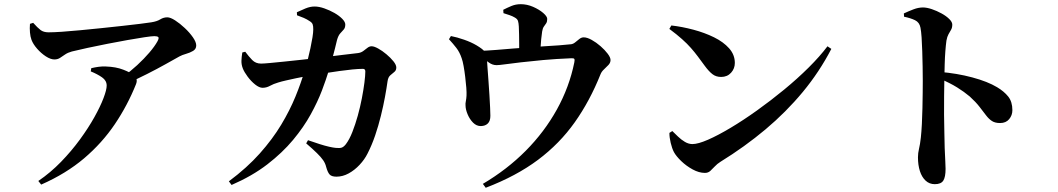

<svg xmlns="http://www.w3.org/2000/svg" viewBox="-20 -825 5030 913"><path d="M122.5 -711.6 137.8 -716.4Q158.8 -692.9 173 -682.1Q187.2 -671.3 211.1 -671.3Q234.3 -671.3 273.8 -673.9Q313.3 -676.5 362.3 -681.3Q411.4 -686.1 463.1 -691.3Q514.8 -696.6 562 -701.9Q609.2 -707.1 645.6 -711.6Q682.1 -716.1 699.4 -718.9Q726.5 -723.1 742 -732.9Q757.6 -742.6 775.6 -742.6Q790.2 -742.6 812.8 -728.1Q835.4 -713.5 858.5 -691.8Q881.7 -670.1 897.4 -647.5Q913.1 -624.9 913.1 -608.9Q913.1 -591.8 898.1 -582.9Q883.1 -574 864.6 -568.9Q846.2 -563.7 833.7 -556.9Q807.3 -542.3 767.3 -519.8Q727.2 -497.3 679.3 -473.1Q631.4 -449 580.4 -425.8L563.7 -459.4Q600.2 -485.5 632.7 -515.5Q665.1 -545.5 690.4 -575.1Q715.7 -604.8 728.6 -628.2Q737.1 -643.7 732.8 -648.4Q728.4 -653.1 713.9 -653.1Q701.8 -653.1 667.4 -648Q633 -642.9 586.7 -634.6Q540.5 -626.3 490.6 -616.6Q440.7 -606.9 396.1 -597.2Q351.5 -587.5 321.6 -580.1Q302.6 -574.9 289.5 -565.9Q276.4 -556.9 265.2 -549.6Q254 -542.3 238.6 -542.3Q220.6 -542.3 197.9 -557Q175.3 -571.8 156.4 -593.4Q137.5 -615.1 129.8 -635.4Q124.2 -650.6 122.5 -670.7Q120.7 -690.7 122.5 -711.6ZM411.6 -485.5 414 -500.8Q431.2 -504.9 448.3 -507.3Q465.5 -509.7 483.8 -508.8Q531.6 -507.2 566.3 -493.6Q601 -480 613.4 -469.5Q624.3 -460.7 628.5 -450.6Q632.7 -440.4 627 -425.4Q586.6 -324.2 526.1 -234.6Q465.6 -145 379.9 -72.1Q294.1 0.7 175.9 52.8L162.2 35.6Q220 -3.8 270 -55.2Q320 -106.7 360.1 -161.7Q400.2 -216.6 428.7 -267.7Q457.2 -318.7 472.2 -358.4Q487.3 -398.1 487.3 -418.1Q487.3 -441.8 465.3 -457.2Q443.2 -472.6 411.6 -485.5Z M1391.7 -766.8Q1409.6 -775.4 1432.5 -784.8Q1455.5 -794.2 1476.2 -794Q1497 -794 1522.2 -785.2Q1547.4 -776.4 1570.2 -763.4Q1592.9 -750.4 1607.4 -735.6Q1621.9 -720.8 1621.9 -708.4Q1621.9 -692.8 1614.3 -684.4Q1606.8 -676 1597.7 -666Q1588.7 -656.1 1582.7 -635.1Q1579 -619.3 1573.3 -596.4Q1567.5 -573.5 1560.1 -545.6Q1552.6 -517.8 1542.5 -486.2Q1530.9 -447.8 1510.8 -394.5Q1490.6 -341.3 1457.4 -280.9Q1424.2 -220.5 1373.6 -159.6Q1322.9 -98.7 1251.2 -43.4Q1179.4 11.9 1081.2 54.6L1068.3 37.2Q1154.6 -27.1 1215.3 -95.2Q1276 -163.4 1317.1 -231.8Q1358.2 -300.2 1385.1 -366.1Q1412 -431.9 1429.4 -491.6Q1436.6 -513.8 1443.4 -541.3Q1450.2 -568.8 1456.2 -596.2Q1462.1 -623.7 1465.9 -647.3Q1469.6 -670.9 1469.6 -684.6Q1469.9 -700.8 1466.7 -709.2Q1463.6 -717.6 1453.5 -723.8Q1440.5 -732.9 1424.4 -739.9Q1408.3 -746.9 1392.4 -752.3ZM1436 -143.2 1444.6 -158.3Q1474.3 -147.9 1499.8 -139.8Q1525.3 -131.7 1544.8 -127.3Q1564.2 -122.9 1576.1 -121.8Q1595.4 -119.7 1605.2 -123.2Q1614.9 -126.8 1624.5 -139.1Q1641.6 -161.6 1655.6 -197.4Q1669.7 -233.2 1681.3 -274.8Q1692.8 -316.4 1700.7 -357.4Q1708.6 -398.4 1712.9 -432.2Q1717.2 -466.1 1717.2 -485.1Q1717.2 -497.6 1705.9 -497.6Q1684.6 -497.6 1655.5 -494.7Q1626.5 -491.9 1594.9 -487.4Q1563.3 -482.9 1532.4 -478.1Q1501.6 -473.4 1475.5 -468.9Q1458.5 -466.4 1435.3 -462.4Q1412.1 -458.3 1387.5 -452.9Q1362.8 -447.5 1340.4 -442.5Q1318 -437.5 1302.7 -432.6Q1280.4 -426.1 1263.7 -416.8Q1246.9 -407.5 1228.6 -407.5Q1212.9 -407.5 1193.3 -423.1Q1173.7 -438.8 1157.6 -460.5Q1141.5 -482.2 1134.8 -499.2Q1127.6 -517.3 1128.1 -535.5Q1128.6 -553.7 1132.2 -575.5L1146.2 -579Q1162.9 -556.4 1179.4 -539.5Q1195.9 -522.6 1221.5 -522.6Q1233.1 -522.6 1262.3 -525.3Q1291.5 -528.1 1332.7 -532.2Q1373.9 -536.2 1421.3 -541.6Q1468.7 -547 1516.5 -552.6Q1564.3 -558.3 1607.8 -563.8Q1651.3 -569.3 1683 -572.7Q1697 -574.7 1707.3 -582.3Q1717.6 -589.8 1727.1 -597.4Q1736.6 -605 1747.2 -605Q1759.1 -605 1778.5 -594.2Q1797.9 -583.5 1817.5 -567Q1837.1 -550.6 1850.8 -533.6Q1864.5 -516.5 1864.5 -504Q1864.5 -490.6 1855.5 -483.3Q1846.5 -476 1836.1 -467Q1825.7 -458 1823 -439.2Q1818.4 -406.2 1810.6 -363.7Q1802.8 -321.2 1791.2 -274.3Q1779.7 -227.4 1764 -181.1Q1748.3 -134.9 1727.5 -94.4Q1713.6 -66.5 1689.9 -41.2Q1666.3 -15.9 1638 -0.4Q1609.7 15.1 1579.9 15.1Q1556.6 15.1 1547.2 4.5Q1537.8 -6.1 1531.1 -30.8Q1526.9 -48.4 1516.6 -63.2Q1506.4 -78 1487.2 -96.8Q1468.1 -115.7 1436 -143.2Z M2114.9 -638.5 2124.2 -653.6Q2153.4 -648 2187 -636.2Q2220.6 -624.5 2246.1 -609.4Q2275.3 -592 2284.6 -580Q2293.8 -567.9 2295.6 -541.9Q2296.3 -529.2 2298.3 -501.7Q2300.4 -474.3 2302.8 -440.2Q2305.3 -406.2 2307.4 -372.6Q2309.4 -339.1 2310.6 -313Q2311.8 -286.9 2311.8 -274.9Q2312.1 -250.2 2299.9 -238Q2287.6 -225.8 2266.5 -225.5Q2246 -225.3 2229.7 -241.6Q2213.4 -258 2203.7 -281.2Q2193.9 -304.4 2193.7 -323.7Q2192.7 -332 2195.2 -344.1Q2197.7 -356.3 2198.4 -370.7Q2199.1 -384.2 2197.4 -407.9Q2195.6 -431.6 2192.2 -459.1Q2188.9 -486.7 2184.6 -510.6Q2180.4 -534.5 2175.5 -547.7Q2165.8 -576.7 2150.3 -596.8Q2134.9 -616.8 2114.9 -638.5ZM2253.9 -565.7 2254.3 -582.7Q2294 -584.1 2337.9 -587.5Q2381.7 -590.8 2423.1 -594.5Q2464.4 -598.1 2496 -599.7Q2529.1 -602.7 2566.4 -604.8Q2603.8 -606.9 2638 -609.4Q2672.2 -611.9 2696.2 -614.7Q2706.7 -616.4 2716.1 -624.4Q2725.6 -632.4 2735.3 -639.9Q2745 -647.4 2755.6 -647.4Q2771.9 -647.4 2793.6 -635.3Q2815.4 -623.2 2835.7 -605.4Q2856.1 -587.6 2869.6 -569.7Q2883.2 -551.8 2883.2 -539.6Q2883.2 -526.8 2873.5 -516.3Q2863.8 -505.8 2852.3 -495.3Q2840.7 -484.8 2835.5 -471.6Q2784.8 -344.7 2713 -243.4Q2641.2 -142 2538.3 -64.9Q2435.4 12.2 2289.7 67.9L2276.1 49.3Q2391.1 -18.6 2479.9 -107.9Q2568.7 -197.3 2627.9 -304Q2687.1 -410.7 2710.9 -527.9Q2713.6 -540.8 2710.9 -544.8Q2708.2 -548.7 2696.7 -548Q2623.2 -545 2562.9 -539.5Q2502.6 -534 2456.7 -528.6Q2410.9 -523.2 2381.6 -519.2Q2352.4 -515.2 2341.3 -515.2Q2321.8 -515.2 2304.5 -527.8Q2287.3 -540.3 2253.9 -565.7ZM2374.1 -762.4 2373.1 -778.5Q2391.5 -787.9 2411.9 -796.5Q2432.3 -805.1 2456.3 -805.1Q2485.9 -805.1 2514.8 -792.6Q2543.7 -780 2563 -763.4Q2582.2 -746.8 2582.2 -734.9Q2582.2 -721.8 2577.1 -714.1Q2572 -706.3 2566.2 -698.6Q2560.5 -690.8 2558 -675.1Q2555.6 -660.1 2553.5 -638.6Q2551.4 -617.1 2550.2 -595.8Q2548.9 -574.6 2548.9 -559.1L2448.8 -556.9Q2448.8 -562.9 2448.8 -579.4Q2448.8 -595.8 2448.8 -617.4Q2448.8 -639 2448.3 -661Q2447.8 -683 2447.1 -699.1Q2446.1 -715.8 2443.2 -725.2Q2440.3 -734.6 2428.3 -741.5Q2417.2 -748.2 2403.1 -753Q2389.1 -757.7 2374.1 -762.4Z M3172.5 -703.9Q3223.9 -698 3277.2 -683.8Q3330.5 -669.6 3375.2 -647.7Q3419.9 -625.8 3447.1 -595.2Q3474.3 -564.6 3474.3 -525.7Q3474.3 -498.9 3456.3 -479Q3438.2 -459.1 3409.2 -459.1Q3384.7 -459.1 3367.6 -472.5Q3350.4 -485.8 3331.1 -512.2Q3313.1 -536.8 3297.9 -557.1Q3282.7 -577.4 3265.2 -597.2Q3247.8 -617 3223.5 -638.7Q3199.3 -660.5 3162.9 -687.5ZM3914.8 -604.9 3933.2 -592.5Q3876.6 -483.2 3797.5 -387.7Q3718.4 -292.3 3620.1 -209.7Q3521.8 -127.2 3406 -55.7Q3390.3 -45.9 3379 -33.6Q3367.8 -21.4 3357.5 -12.1Q3347.2 -2.8 3332.1 -2.8Q3303.9 -2.8 3273.6 -19.4Q3243.2 -36 3219.3 -59.1Q3195.4 -82.2 3184.7 -101.7Q3175.5 -119.3 3169.3 -145.6Q3163 -171.8 3163.2 -193L3177 -201.8Q3188.9 -190.3 3204 -175.6Q3219.2 -160.8 3236.9 -150.3Q3254.6 -139.9 3272.5 -139.9Q3299.4 -139.9 3346.8 -160.6Q3394.1 -181.3 3454.4 -217.3Q3514.7 -253.3 3580 -300Q3645.3 -346.6 3708.7 -398.8Q3772.2 -451 3825.6 -504.1Q3879 -557.2 3914.8 -604.9Z M4278 -761.2Q4299.6 -771.2 4323.3 -780.4Q4347 -789.5 4368.7 -789.5Q4387.3 -789.5 4411.1 -781.5Q4434.9 -773.4 4457.4 -761Q4479.8 -748.7 4494 -734.5Q4508.3 -720.4 4508.3 -708.1Q4508.3 -693.5 4502.5 -683.4Q4496.6 -673.3 4490.3 -662.1Q4484 -651 4480.5 -632.1Q4477.5 -609.9 4475.3 -581.1Q4473.1 -552.4 4472.2 -519.3Q4471.3 -486.2 4470.6 -451.5Q4469.9 -410.8 4469.4 -367Q4468.9 -323.2 4469.2 -279.3Q4469.6 -235.4 4470.6 -195.1Q4471.5 -154.9 4472.2 -121.1Q4473.7 -82.8 4475.1 -57.6Q4476.4 -32.5 4476.4 -22.1Q4476.4 16.9 4465.6 33.8Q4454.7 50.8 4425.4 50.8Q4399.6 50.8 4381.6 34.1Q4363.6 17.4 4354.3 -11.4Q4345.1 -40.2 4345.1 -77Q4345.1 -97.1 4350.1 -117.5Q4355.1 -138 4358.8 -170.9Q4361.8 -198.9 4363.7 -235.7Q4365.6 -272.4 4366.4 -311.1Q4367.3 -349.7 4367.6 -383.8Q4368 -417.8 4368 -440.1Q4368 -471.5 4367.3 -508.4Q4366.6 -545.3 4365.5 -581.2Q4364.4 -617.1 4362.4 -646.9Q4360.4 -676.7 4357 -693.5Q4352.3 -718.7 4331 -729Q4309.6 -739.3 4279 -745.5ZM4448.3 -483.1Q4530.5 -476.5 4603.5 -456.9Q4676.5 -437.3 4721.4 -410.3Q4754.3 -390.7 4774.2 -366Q4794.1 -341.2 4794.1 -301.1Q4794.1 -276.8 4778.7 -258.3Q4763.4 -239.9 4735.6 -239.9Q4711.8 -239.9 4697 -249.5Q4682.2 -259.1 4669 -276.4Q4655.9 -293.6 4638 -316.8Q4620.1 -340 4591.4 -366.1Q4564.8 -388.5 4531.4 -409.3Q4498 -430.1 4448.3 -451.3Z"/></svg>

Font: Noto Serif TC
Style: Regular
Weight: 200
Designer: Ryoko NISHIZUKA 西塚涼子 (kana & ideographs); Frank Grießhammer (Latin, Greek & Cyrillic); Wenlong ZHANG 张文龙 (bopomofo); San
Foundry: Adobe
Version: Version 2.001;hotconv 1.1.0;makeotfexe 2.6.0